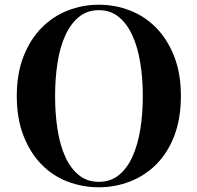

<svg xmlns="http://www.w3.org/2000/svg" viewBox="-20 -780 835 812"><path d="M51 -374Q51 -469 79.5 -541.5Q108 -614 156 -662.5Q204 -711 266.5 -735.5Q329 -760 398 -760Q467 -760 530 -735.5Q593 -711 640.5 -662.5Q688 -614 716.5 -542Q745 -470 745 -374Q745 -278 717 -205.5Q689 -133 641 -85Q593 -37 530 -12.5Q467 12 398 12Q329 12 266 -12Q203 -36 155.5 -84.5Q108 -133 79.5 -205.5Q51 -278 51 -374ZM398 -737Q349 -737 314 -708.5Q279 -680 256.5 -631Q234 -582 223.5 -516Q213 -450 213 -374Q213 -297 223.5 -231Q234 -165 256.5 -116Q279 -67 314 -39Q349 -11 398 -11Q447 -11 482 -39Q517 -67 539.5 -116Q562 -165 573 -231Q584 -297 584 -374Q584 -450 573 -516Q562 -582 539.5 -631Q517 -680 482 -708.5Q447 -737 398 -737Z"/></svg>

Font: XinYuGongZhangJiaSongA
Style: Regular
Weight: 900
Designer: XinYuGong
Foundry: Adobe Systems Incorporated
Version: Version 1.00